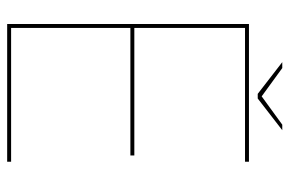

<svg xmlns="http://www.w3.org/2000/svg" viewBox="-156 -652 808 536"><g transform="rotate(90 248.0 -384.0)"><path d="M47 0H431.5V-11H58V-344H414V-355H58V-664H431.5V-675H47ZM242 -699.5H255L343.5 -768H328L249 -710.5L170 -768H153.5Z"/></g></svg>

Font: Anybody Thin
Style: Regular
Weight: 100
Designer: Tyler Finck
Foundry: Etcetera Type Company
Version: Version 1.114;gftools[0.9.25]